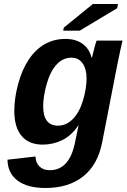

<svg xmlns="http://www.w3.org/2000/svg" viewBox="-20 -732 640 964"><path d="M208.5 211.9Q117.7 211.9 68.1 174.6Q18.6 137.2 17.6 69.8L158.2 53.7Q159.2 85.4 178.5 104Q197.8 122.6 229.5 122.6Q329.1 122.6 356.9 -18.1L374.5 -103H373.5Q339.8 -51.8 293.2 -28.8Q246.6 -5.9 194.3 -5.9Q125.5 -5.9 88.6 -49.3Q51.8 -92.8 51.8 -175.3Q51.8 -238.3 71 -310.1Q90.3 -381.8 124.3 -432.9Q158.2 -483.9 204.8 -510.3Q251.5 -536.6 308.1 -536.6Q360.4 -536.6 394.3 -512.2Q428.2 -487.8 439.5 -443.4H441.9Q458 -511.2 465.3 -528.3H595.2L584 -479L568.8 -406.2L492.7 -16.1Q470.7 95.7 397.5 153.8Q324.2 211.9 208.5 211.9ZM414.6 -337.9Q414.6 -386.2 394.5 -414.3Q374.5 -442.4 338.4 -442.4Q295.9 -442.4 264.2 -408.2Q232.4 -374 214.6 -310.8Q196.8 -247.6 196.8 -198.7Q196.8 -101.1 271 -101.1Q313.5 -101.1 346.4 -135Q379.4 -168.9 397 -228.8Q414.6 -288.6 414.6 -337.9ZM297.4 -578.1 300.3 -593.3 446.3 -711.9H572.3L568.4 -690.9L380.4 -578.1Z"/></svg>

Font: Liberation Mono
Style: Bold Italic
Weight: 700
Italic angle: -12°
Monospace: yes
Designer: Steve Matteson
Foundry: Ascender Corporation
Version: Version 2.1.5